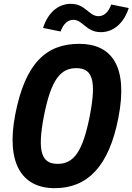

<svg xmlns="http://www.w3.org/2000/svg" viewBox="-20 -971 692 1003"><path d="M598.5 -356C650.5 -623 565 -742 393.5 -742C222 -742 112 -641.5 60 -374.5C10 -119 94 12 265.5 12C436.5 12 549 -100.5 598.5 -356ZM449 -365C412 -177 364.5 -115 281 -115C198 -115 173 -177 209.5 -365C246.5 -553.5 295 -615 378.5 -615C462 -615 485.5 -553.5 449 -365ZM350 -951C284 -951 230 -904.5 205 -825L296.5 -806.5C311 -847.5 335.5 -867.5 363 -867.5C413 -867.5 429.5 -803 507 -803C572.5 -803 627 -849.5 652.5 -929L561 -947.5C546.5 -906 522 -886.5 494.5 -886.5C444 -886.5 427 -951 350 -951Z"/></svg>

Font: Monaspace Neon
Style: Bold Italic
Weight: 700
Italic angle: -11°
Designer: Riley Cran & the Lettermatic Team
Foundry: Lettermatic
Version: Version 1.200 (Monaspace Neon)